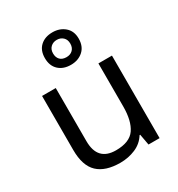

<svg xmlns="http://www.w3.org/2000/svg" viewBox="-193 -943 1003 1080"><g transform="rotate(-30 309.0 -403.5)"><path d="M533 -536V0H461L448 -71H444Q418 -29 372 -9.5Q326 10 274 10Q177 10 128 -36.5Q79 -83 79 -185V-536H168V-191Q168 -63 287 -63Q376 -63 410.5 -113Q445 -163 445 -257V-536ZM308 -606Q259 -606 229 -634Q199 -662 199 -712Q199 -762 229 -789.5Q259 -817 308 -817Q355 -817 387 -789.5Q419 -762 419 -713Q419 -662 387.5 -634Q356 -606 308 -606ZM308 -656Q333 -656 348.5 -671Q364 -686 364 -712Q364 -738 348 -753Q332 -768 308 -768Q284 -768 268 -753Q252 -738 252 -712Q252 -686 266.5 -671Q281 -656 308 -656Z"/></g></svg>

Font: Noto Sans Grantha
Style: Regular
Weight: 400
Designer: Monotype Design Team
Foundry: Monotype Imaging Inc.
Version: Version 2.003; ttfautohint (v1.8.4.7-5d5b)